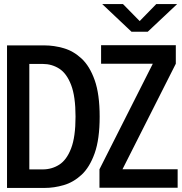

<svg xmlns="http://www.w3.org/2000/svg" viewBox="-20 -923 892 943"><path d="M482 -903H584L666 -819.5L747.5 -903H850L705.5 -767H626ZM468.5 -1V-91.5L730.5 -610H476.5V-701H843.5V-610L581.5 -91.5H852.5V-1ZM14.5 0V-700H199.5Q245.5 -700 293 -686.2Q340.5 -672.5 380.5 -635.5Q420.5 -598.5 445 -529.5Q469.5 -460.5 469.5 -350Q469.5 -239.5 445 -170.5Q420.5 -101.5 380.5 -64.5Q340.5 -27.5 293 -13.8Q245.5 0 199.5 0ZM124 -91H190Q234.5 -91 271 -114.2Q307.5 -137.5 329.2 -194Q351 -250.5 351 -350Q351 -449.5 329.2 -506Q307.5 -562.5 271 -585.8Q234.5 -609 190 -609H124Z"/></svg>

Font: Trispace Medium
Style: Regular
Weight: 500
Designer: Tyler Finck
Foundry: Etcetera Type Company
Version: Version 1.210; ttfautohint (v1.8.3)